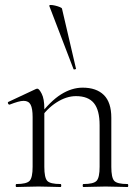

<svg xmlns="http://www.w3.org/2000/svg" viewBox="-20 -751 555 771"><path d="M315 0Q312 0 312 -6Q312 -12 315 -12Q356 -12 368 -25Q380 -38 380 -81V-248Q380 -309 357 -337Q334 -365 285 -365Q247 -365 207.5 -340Q168 -315 139 -271L135 -283Q182 -345 225 -372Q268 -399 312 -399Q367 -399 397 -369.5Q427 -340 427 -278V-81Q427 -38 438.5 -25Q450 -12 492 -12Q495 -12 495 -6Q495 0 492 0Q475 0 452 -1Q429 -2 404 -2Q379 -2 355.5 -1Q332 0 315 0ZM46 0Q43 0 43 -6Q43 -12 46 -12Q87 -12 99 -25Q111 -38 111 -81V-281Q111 -315 103 -330.5Q95 -346 75 -346Q65 -346 51 -342Q37 -338 19 -331Q15 -330 12.5 -335Q10 -340 14 -342L125 -394Q127 -395 130 -395Q137 -395 147.5 -374.5Q158 -354 158 -315V-81Q158 -38 169.5 -25Q181 -12 223 -12Q226 -12 226 -6Q226 0 223 0Q206 0 183 -1Q160 -2 135 -2Q110 -2 86.5 -1Q63 0 46 0ZM178 -727Q177 -731 184 -731Q191 -731 201.5 -728.5Q212 -726 220.5 -722.5Q229 -719 229 -716L285 -476Q287 -474 281.5 -472.5Q276 -471 275 -474Z"/></svg>

Font: Cormorant Light
Style: Regular
Weight: 300
Designer: Christian Thalmann (Catharsis Fonts)
Foundry: Catharsis Fonts
Version: Version 4.000